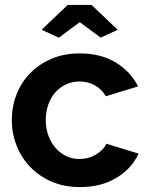

<svg xmlns="http://www.w3.org/2000/svg" viewBox="-20 -750 604 780"><path d="M149 -629 255 -730H352L458 -629L389 -597L304 -660L219 -597ZM28 -262Q28 -317 47 -366Q66 -415 102 -452Q138 -489 189 -511Q240 -533 304 -533Q390 -533 450.5 -496Q511 -459 541 -399L410 -359Q393 -388 365 -403.5Q337 -419 303 -419Q274 -419 249 -407.5Q224 -396 205.5 -375.5Q187 -355 176.5 -326Q166 -297 166 -262Q166 -227 177 -198Q188 -169 206.5 -148Q225 -127 250 -115.5Q275 -104 303 -104Q339 -104 369.5 -122Q400 -140 412 -166L543 -126Q516 -66 454 -28Q392 10 305 10Q241 10 190 -12Q139 -34 103 -71.5Q67 -109 47.5 -158.5Q28 -208 28 -262Z"/></svg>

Font: PTCRaleway
Style: Bold
Weight: 700
Designer: Matt McInerney, Pablo Impallari, Rodrigo Fuenzalida
Foundry: Matt McInerney, Pablo Impallari, Rodrigo Fuenzalida
Version: Version 3.000g; ttfautohint (v1.5) -l 8 -r 28 -G 28 -x 14 -D